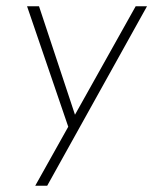

<svg xmlns="http://www.w3.org/2000/svg" viewBox="-20 -405 487 610"><path d="M92 185 411 -385H447L130 185ZM199 4 66 -385H104L227 -14Z"/></svg>

Font: Josefin Sans Thin ExtraLight
Style: Italic
Weight: 250
Italic angle: -7°
Version: Version 2.000